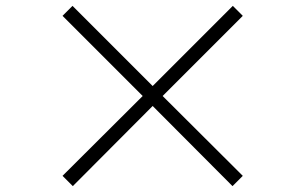

<svg xmlns="http://www.w3.org/2000/svg" viewBox="-20 -695 1040 654"><path d="M228 -61 193 -96 466 -368 193 -641 227 -675 500 -402 773 -675 807 -641 534 -368 807 -96 772 -61 500 -334Z"/></svg>

Font: Noto Serif SC ExtraLight
Style: Bold
Weight: 700
Version: Version 2.002-H1;hotconv 1.1.0;makeotfexe 2.6.0